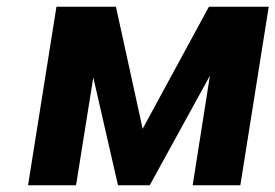

<svg xmlns="http://www.w3.org/2000/svg" viewBox="-20 -548 815 568"><path d="M63 0H205L256 -319L329 0H423L601 -324L550 0H691L775 -528H598L402 -167L323 -528H147Z"/></svg>

Font: Aerodynamic
Style: Obl
Weight: 500
Designer: Google
Version: Version 2.000980; 2014